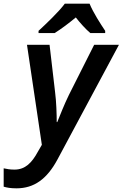

<svg xmlns="http://www.w3.org/2000/svg" viewBox="-98 -786 668 1046"><path d="M112 -618V-606H200C238 -630 275 -658 315 -691C339 -660 370 -626 394 -606H475V-618C449 -657 410 -717 390 -766H255C223 -722 150 -653 112 -618ZM-8 240C88 240 158 189 215 83L550 -542H415L277 -268C252 -217 227 -153 214 -121H211C211 -161 209 -232 202 -285L172 -542H49L130 3L108 41C76 100 40 138 -19 138C-42 138 -61 135 -78 131V231C-61 236 -41 240 -8 240Z"/></svg>

Font: Noto Sans SemiBold
Style: Italic
Weight: 600
Italic angle: -12°
Designer: Monotype Design Team
Foundry: Monotype Imaging Inc.
Version: Version 2.013